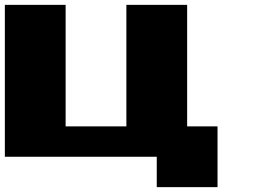

<svg xmlns="http://www.w3.org/2000/svg" viewBox="-20 -770 1040 790"><path d="M0 -437.5V-750H125H250V-500V-250H375H500V-500V-750H625H750V-500V-250H812.5H875V-125V0H750H625V-62.5V-125H312.5H0Z"/></svg>

Font: Press Start 2P
Style: Regular
Weight: 500
Monospace: yes
Version: Version 2.14